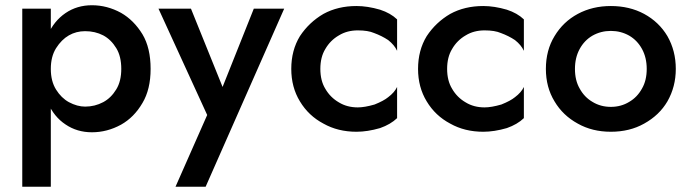

<svg xmlns="http://www.w3.org/2000/svg" viewBox="-20 -493 2634 733"><path d="M65 220H174V-460H65ZM555 -230Q555 -310 524 -362Q491 -416 442 -444Q389 -473 331 -473Q274 -473 230 -443Q186 -413 162 -359Q138 -305 138 -230Q138 -156 162 -102Q186 -47 230 -18Q274 12 331 12Q389 12 442 -17Q492 -45 524 -100Q555 -152 555 -230ZM424 -309Q443 -278 443 -230Q443 -183 424 -152Q404 -119 374 -103Q342 -86 305 -86Q275 -86 243 -103Q214 -119 194 -151Q174 -183 174 -230Q174 -277 194 -309Q215 -342 243 -358Q271 -374 305 -374Q343 -374 374 -358Q404 -342 424 -309Z M709 -460H585L771 -54L650 220H765L1065 -460H949L805 -99L856 -96Z M1222 -154Q1203 -185 1203 -230Q1203 -275 1222 -306Q1241 -339 1274 -358Q1305 -377 1346 -377Q1385 -377 1408 -367Q1438 -356 1462 -340Q1486 -321 1496 -299V-419Q1471 -443 1431 -456Q1383 -470 1341 -470Q1270 -470 1215 -440Q1160 -408 1125 -355Q1092 -301 1092 -230Q1092 -160 1125 -106Q1158 -51 1215 -21Q1270 10 1341 10Q1383 10 1431 -4Q1471 -18 1496 -42V-161Q1486 -140 1462 -122Q1445 -108 1410 -94Q1372 -83 1346 -83Q1305 -83 1274 -102Q1241 -121 1222 -154Z M1706 -154Q1687 -185 1687 -230Q1687 -275 1706 -306Q1725 -339 1758 -358Q1789 -377 1830 -377Q1869 -377 1892 -367Q1922 -356 1946 -340Q1970 -321 1980 -299V-419Q1955 -443 1915 -456Q1867 -470 1825 -470Q1754 -470 1699 -440Q1644 -408 1609 -355Q1576 -301 1576 -230Q1576 -160 1609 -106Q1642 -51 1699 -21Q1754 10 1825 10Q1867 10 1915 -4Q1955 -18 1980 -42V-161Q1970 -140 1946 -122Q1929 -108 1894 -94Q1856 -83 1830 -83Q1789 -83 1758 -102Q1725 -121 1706 -154Z M2064 -230Q2064 -160 2097 -106Q2129 -52 2186 -21Q2241 10 2312 10Q2384 10 2439 -21Q2497 -53 2528 -106Q2560 -162 2560 -230Q2560 -299 2528 -355Q2496 -409 2439 -440Q2383 -470 2312 -470Q2242 -470 2186 -440Q2130 -410 2097 -355Q2064 -301 2064 -230ZM2175 -230Q2175 -273 2193 -306Q2211 -339 2242 -357Q2274 -375 2312 -375Q2350 -375 2382 -357Q2413 -339 2431 -306Q2449 -273 2449 -230Q2449 -186 2431 -155Q2413 -122 2382 -104Q2351 -85 2312 -85Q2273 -85 2242 -104Q2211 -122 2193 -155Q2175 -186 2175 -230Z"/></svg>

Font: NM-font
Style: Medium
Weight: 500
Designer: ""
Foundry: ""
Version: ""